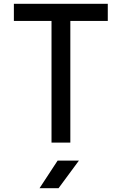

<svg xmlns="http://www.w3.org/2000/svg" viewBox="-20 -750 640 1010"><path d="M350 0V-640H547V-730H53V-640H251V0ZM288 240 395 95H283L188 240Z"/></svg>

Font: Tekne LDO Medium
Style: Regular
Weight: 500
Monospace: yes
Designer: Alessio Laiso, Mario Rullo, Paolo Rosset
Foundry: Alessio Laiso
Version: Version 1.000;hotconv 1.0.109;makeotfexe 2.5.65596